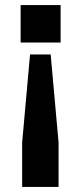

<svg xmlns="http://www.w3.org/2000/svg" viewBox="-20 -720 319 754"><path d="M61 -700H218V-553H61ZM98 -506H179L210 -160.5V14H67V-160.5Z"/></svg>

Font: Tourney Expanded Black
Style: Regular
Weight: 900
Width: 7
Designer: Tyler Finck
Foundry: Etcetera Type Co
Version: Version 1.010; ttfautohint (v1.8.3)